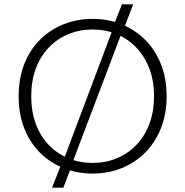

<svg xmlns="http://www.w3.org/2000/svg" viewBox="-20 -787 853 885"><path d="M272 78H220L265 -37L272 -47L502 -658L504 -670L542 -767H594L550 -653L544 -644L313 -35L310 -22ZM407 13Q336 13 274 -11.5Q212 -36 165 -82.5Q118 -129 92 -195Q66 -261 66 -343Q66 -426 92 -492Q118 -558 165 -604.5Q212 -651 274 -675.5Q336 -700 407 -700Q478 -700 539.5 -675.5Q601 -651 648 -604.5Q695 -558 721.5 -492Q748 -426 748 -343Q748 -261 721.5 -195Q695 -129 648 -82.5Q601 -36 539.5 -11.5Q478 13 407 13ZM407 -36Q467 -36 518.5 -57.5Q570 -79 608.5 -119Q647 -159 668.5 -216Q690 -273 690 -343Q690 -414 668.5 -470.5Q647 -527 608.5 -567.5Q570 -608 518.5 -629.5Q467 -651 407 -651Q347 -651 295 -629.5Q243 -608 204.5 -567.5Q166 -527 145 -470.5Q124 -414 124 -343Q124 -273 145 -216Q166 -159 204.5 -119Q243 -79 295 -57.5Q347 -36 407 -36Z"/></svg>

Font: BioRhyme Light
Style: Regular
Weight: 300
Designer: Aoife Mooney
Foundry: Aoife Mooney Type
Version: Version 1.600;gftools[0.9.33]